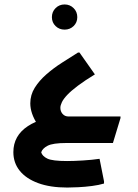

<svg xmlns="http://www.w3.org/2000/svg" viewBox="-20 -642 621 862"><path d="M148 -84Q116 -133 116 -178Q116 -216 136 -248Q156 -280 188 -308Q220 -336 257.5 -360Q295 -384 330 -406H337L406 -308Q360 -280 329.5 -257Q299 -234 282 -216Q265 -198 258 -183.5Q251 -169 251 -158Q251 -142 261 -130.5Q271 -119 288 -119ZM185 0V-119H521V-112L487 0ZM282 200Q205 200 151 180Q97 160 68.5 124.5Q40 89 40 41Q40 -33 105.5 -76Q171 -119 279 -119V0Q217 0 193.5 12.5Q170 25 165 42Q170 59 192.5 70Q215 81 281 81Q310 81 351.5 78.5Q393 76 427 71L447 172V182Q424 189 393 193Q362 197 332 198.5Q302 200 282 200ZM270 -509Q246 -509 229.5 -525Q213 -541 213 -565Q213 -589 229.5 -605.5Q246 -622 270 -622Q294 -622 310.5 -605.5Q327 -589 327 -565Q327 -541 310.5 -525Q294 -509 270 -509Z"/></svg>

Font: Fustat ExtraBold
Style: Regular
Weight: 800
Designer: Mohamed Gaber, Khaled Hosny, Laura Garcia Mut
Foundry: Kief Type Foundry, Alif Type Foundry, Hard Type Foundry
Version: Version 1.007